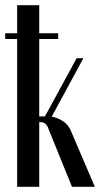

<svg xmlns="http://www.w3.org/2000/svg" viewBox="-25 -719 385 739"><path d="M162 -222Q157 -237 149 -243Q141 -249 130 -249H126V0H41V-569H-5V-591H41V-699H126V-591H199V-569H126V-271H148L270 -495H296L174 -270Q195 -267 217.5 -252.5Q240 -238 251 -208L340 0H252Z"/></svg>

Font: Moniqa SemBd Heading
Style: Regular
Weight: 600
Designer: Rajesh Rajput
Foundry: Rajesh Rajput
Version: Version 1.000